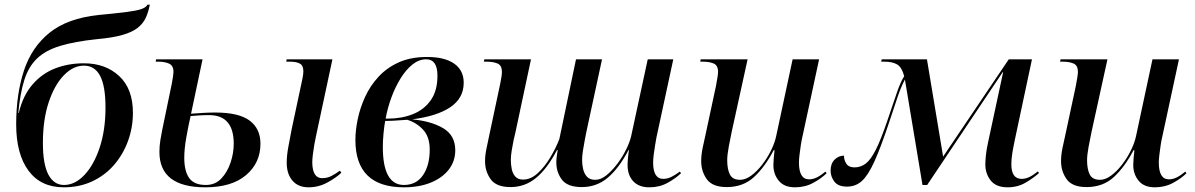

<svg xmlns="http://www.w3.org/2000/svg" viewBox="-20 -789 5099 819"><path d="M252 10Q154 10 101.5 -61Q49 -132 49 -259Q49 -387 82 -487.5Q115 -588 191.5 -649.5Q268 -711 400 -725Q474 -732 517.5 -737.5Q561 -743 582 -750Q603 -757 609 -769H619Q613 -737 601.5 -712.5Q590 -688 567 -670Q544 -652 502.5 -640Q461 -628 394 -622Q298 -612 236 -593Q174 -574 138 -539.5Q102 -505 84 -448.5Q66 -392 58 -307H60Q78 -382 119 -429Q160 -476 216 -497.5Q272 -519 338 -519Q430 -519 488.5 -464.5Q547 -410 547 -308Q547 -245 526 -187.5Q505 -130 466.5 -85.5Q428 -41 373.5 -15.5Q319 10 252 10ZM253 0Q300 0 340.5 -43Q381 -86 405.5 -160.5Q430 -235 430 -330Q430 -422 407 -465.5Q384 -509 338 -509Q292 -509 252 -467.5Q212 -426 187.5 -352Q163 -278 163 -179Q163 -88 186.5 -44Q210 0 253 0Z M856 10Q660 10 660 -141Q660 -166 664 -191Q668 -216 672 -235L713 -433Q716 -449 718 -462.5Q720 -476 720 -482Q720 -509 701.5 -517.5Q683 -526 654 -526H644L646 -536H844L795 -304Q821 -306 847.5 -307.5Q874 -309 898 -309Q999 -309 1045 -274.5Q1091 -240 1091 -176Q1091 -94 1029.5 -42Q968 10 856 10ZM858 0Q898 0 924 -27.5Q950 -55 963.5 -95.5Q977 -136 977 -176Q977 -298 872 -298Q848 -298 827 -296.5Q806 -295 793 -294Q784 -255 775 -204.5Q766 -154 766 -116Q766 -59 787 -29.5Q808 0 858 0ZM1296 10Q1252 10 1227.5 -18.5Q1203 -47 1203 -95Q1203 -126 1210.5 -165.5Q1218 -205 1224 -237L1270 -453Q1274 -472 1274 -485Q1274 -509 1259.5 -517.5Q1245 -526 1215 -526H1201L1203 -536H1398L1327 -204Q1324 -191 1320.5 -170.5Q1317 -150 1314.5 -129.5Q1312 -109 1312 -96Q1313 -29 1354 -29Q1376 -29 1394 -38.5Q1412 -48 1430 -61L1436 -52Q1414 -31 1376.5 -10.5Q1339 10 1296 10Z M1703 10Q1496 10 1496 -192Q1496 -233 1506 -281Q1516 -329 1537.5 -376Q1559 -423 1594.5 -461.5Q1630 -500 1681 -523Q1732 -546 1802 -546Q1877 -546 1917.5 -517.5Q1958 -489 1958 -436Q1958 -370 1900.5 -331.5Q1843 -293 1738 -280Q1821 -272 1871.5 -241.5Q1922 -211 1922 -148Q1922 -102 1895 -66.5Q1868 -31 1818.5 -10.5Q1769 10 1703 10ZM1635 -283Q1693 -283 1741 -302Q1789 -321 1817.5 -361.5Q1846 -402 1846 -466Q1846 -536 1798 -536Q1767 -536 1739.5 -514Q1712 -492 1689 -455Q1666 -418 1649.5 -373Q1633 -328 1625 -283ZM1703 0Q1756 0 1784.5 -42Q1813 -84 1813 -151Q1813 -205 1785 -235.5Q1757 -266 1717 -278Q1712 -278 1694.5 -276.5Q1677 -275 1656.5 -274Q1636 -273 1623 -273Q1619 -252 1616 -220.5Q1613 -189 1613 -162Q1613 0 1703 0Z M2750 10Q2705 10 2681 -16Q2657 -42 2657 -85Q2657 -97 2659 -118Q2661 -139 2663 -149H2661Q2620 -71 2572.5 -31Q2525 9 2462 9Q2401 9 2377 -22.5Q2353 -54 2353 -97Q2353 -108 2355 -123Q2357 -138 2359 -149H2356Q2314 -69 2266.5 -30Q2219 9 2158 9Q2097 9 2073 -24.5Q2049 -58 2049 -102Q2049 -127 2055.5 -157Q2062 -187 2067 -212L2114 -433Q2121 -467 2121 -482Q2121 -510 2102.5 -518Q2084 -526 2055 -526H2044L2046 -536H2245L2179 -226Q2175 -211 2170.5 -189.5Q2166 -168 2162.5 -145.5Q2159 -123 2159 -107Q2159 -87 2163 -67.5Q2167 -48 2178.5 -35.5Q2190 -23 2211 -23Q2244 -23 2273.5 -50Q2303 -77 2327 -117Q2351 -157 2366 -196L2437 -536H2548L2482 -230Q2479 -215 2474.5 -192Q2470 -169 2466.5 -146Q2463 -123 2463 -107Q2463 -87 2467.5 -67.5Q2472 -48 2484 -35Q2496 -22 2519 -22Q2543 -22 2567 -41.5Q2591 -61 2613 -90Q2635 -119 2650.5 -150.5Q2666 -182 2672 -207L2743 -536H2852L2780 -202Q2778 -190 2774.5 -170Q2771 -150 2768.5 -129.5Q2766 -109 2766 -96Q2766 -26 2809 -26Q2827 -26 2844 -34.5Q2861 -43 2880 -57L2885 -50Q2862 -28 2827.5 -9Q2793 10 2750 10Z M3371 10Q3325 10 3302 -18Q3279 -46 3279 -85Q3279 -96 3280.5 -114.5Q3282 -133 3284 -148H3280Q3243 -77 3196.5 -34Q3150 9 3080 9Q3019 9 2995 -24.5Q2971 -58 2971 -102Q2971 -127 2977 -157Q2983 -187 2989 -212L3034 -422Q3037 -438 3040 -456Q3043 -474 3043 -482Q3043 -510 3024.5 -518Q3006 -526 2978 -526H2967L2969 -536H3169L3101 -226Q3095 -199 3088.5 -163Q3082 -127 3082 -106Q3082 -67 3093.5 -44.5Q3105 -22 3137 -22Q3160 -22 3184.5 -40Q3209 -58 3231 -86.5Q3253 -115 3269 -147.5Q3285 -180 3291 -209L3361 -536H3474L3402 -202Q3399 -190 3396 -170Q3393 -150 3390.5 -129.5Q3388 -109 3388 -96Q3388 -24 3431 -24Q3448 -24 3465 -32.5Q3482 -41 3501 -57L3506 -50Q3484 -28 3449 -9Q3414 10 3371 10Z M4278 10Q4229 10 4206 -19Q4183 -48 4183 -88Q4183 -101 4185.5 -126.5Q4188 -152 4195 -183L4259 -481H4257L3935 0H3915L3840 -450Q3822 -415 3808 -373Q3794 -331 3773 -268Q3737 -160 3710 -100.5Q3683 -41 3656.5 -17Q3630 7 3593 7Q3555 7 3539 -14.5Q3523 -36 3523 -61Q3523 -91 3540 -108Q3557 -125 3580 -125Q3580 -107 3590 -91Q3600 -75 3625 -75Q3651 -75 3672.5 -91Q3694 -107 3716 -150.5Q3738 -194 3766 -277Q3791 -351 3806.5 -396Q3822 -441 3837 -464Q3827 -502 3807 -514Q3787 -526 3752 -526H3739L3741 -536H3934L4003 -121L4283 -536H4382L4309 -193Q4303 -165 4298.5 -138Q4294 -111 4294 -88Q4294 -26 4338 -26Q4353 -26 4369 -33Q4385 -40 4407 -58L4412 -51Q4389 -30 4355 -10Q4321 10 4278 10Z M4906 10Q4860 10 4837 -18Q4814 -46 4814 -85Q4814 -96 4815.5 -114.5Q4817 -133 4819 -148H4815Q4778 -77 4731.5 -34Q4685 9 4615 9Q4554 9 4530 -24.5Q4506 -58 4506 -102Q4506 -127 4512 -157Q4518 -187 4524 -212L4569 -422Q4572 -438 4575 -456Q4578 -474 4578 -482Q4578 -510 4559.5 -518Q4541 -526 4513 -526H4502L4504 -536H4704L4636 -226Q4630 -199 4623.5 -163Q4617 -127 4617 -106Q4617 -67 4628.5 -44.5Q4640 -22 4672 -22Q4695 -22 4719.5 -40Q4744 -58 4766 -86.5Q4788 -115 4804 -147.5Q4820 -180 4826 -209L4896 -536H5009L4937 -202Q4934 -190 4931 -170Q4928 -150 4925.5 -129.5Q4923 -109 4923 -96Q4923 -24 4966 -24Q4983 -24 5000 -32.5Q5017 -41 5036 -57L5041 -50Q5019 -28 4984 -9Q4949 10 4906 10Z"/></svg>

Font: Noto Serif Display Medium
Style: Italic
Weight: 500
Italic angle: -12°
Designer: Monotype Design Team
Foundry: Monotype Imaging Inc.
Version: Version 2.009